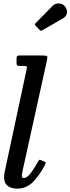

<svg xmlns="http://www.w3.org/2000/svg" viewBox="-20 -1110 419 1142"><path d="M259 -750 115 -97Q113.5 -91.5 111.5 -80.2Q109.5 -69 109.5 -65.5Q109.5 -51 122 -51Q140 -51 161.8 -79Q183.5 -107 205.5 -147.5Q210.5 -156 213.2 -158.5Q216 -161 225 -157L241.5 -150Q250 -146.5 251.2 -143Q252.5 -139.5 248.5 -131.5Q215.5 -66.5 175.8 -27.2Q136 12 83 12Q47.5 12 25.8 -4.5Q4 -21 4 -58.5Q4 -65 5.8 -76.2Q7.5 -87.5 9.5 -95.5L138.5 -698.5Q141.5 -711.5 138.2 -714.8Q135 -718 120 -718H96.5Q85 -718 81.8 -721.2Q78.5 -724.5 78.5 -735.5V-762Q78.5 -773.5 82.2 -776.8Q86 -780 97 -780H232.5Q257 -780 260.2 -775Q263.5 -770 259 -750ZM369.5 -1068Q383 -1046.5 377.2 -1028.2Q371.5 -1010 355 -1001L233.5 -931Q227 -927 223.5 -927Q220 -927 214.5 -933L192 -956.5Q184 -965 192 -972.5L293 -1075Q308.5 -1091.5 332.8 -1089.2Q357 -1087 369.5 -1068Z"/></svg>

Font: Besley* Narrow Medium
Style: Italic
Weight: 500
Width: 4
Italic angle: -13°
Designer: Owen Earl
Foundry: indestructible type*
Version: Version 3.000; ttfautohint (v1.8.3)